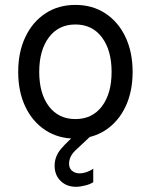

<svg xmlns="http://www.w3.org/2000/svg" viewBox="-20 -546 602 767"><path d="M281.2 7.8Q212.9 7.8 161.4 -25.9Q109.9 -59.6 81.3 -119.6Q52.7 -179.7 52.7 -258.8Q52.7 -337.9 81.3 -398.2Q109.9 -458.5 161.4 -492.4Q212.9 -526.4 281.2 -526.4Q349.6 -526.4 401.1 -492.4Q452.6 -458.5 481.2 -398.2Q509.8 -337.9 509.8 -258.8Q509.8 -179.7 481.2 -119.6Q452.6 -59.6 401.1 -25.9Q349.6 7.8 281.2 7.8ZM281.2 -70.3Q348.6 -70.3 387.2 -121.3Q425.8 -172.4 425.8 -258.8Q425.8 -345.2 387.2 -396.7Q348.6 -448.2 281.2 -448.2Q213.9 -448.2 175.3 -396.7Q136.7 -345.2 136.7 -258.8Q136.7 -172.4 175.3 -121.3Q213.9 -70.3 281.2 -70.3ZM283.2 200.2Q246.1 200.2 222.2 176.8Q198.2 153.3 198.2 116.2Q198.2 78.1 224.9 47.4Q251.5 16.6 293 -17.6L339.8 0Q310.1 28.3 283 53.2Q255.9 78.1 255.9 108.4Q255.9 126 267.8 136.2Q279.8 146.5 297.9 146.5Q312.5 146.5 328.6 140.4Q344.7 134.3 352.5 127.9V181.6Q341.8 189.5 321 194.8Q300.3 200.2 283.2 200.2Z"/></svg>

Font: Reddit Mono
Style: Regular
Weight: 400
Monospace: yes
Designer: Stephen Hutchings
Foundry: Reddit
Version: Version 1.014; ttfautohint (v1.8.4.7-5d5b)